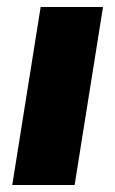

<svg xmlns="http://www.w3.org/2000/svg" viewBox="-20 -528 328 548"><path d="M15 0 96 -508H274L193 0Z"/></svg>

Font: Mulish ExtraLight Black
Style: Italic
Weight: 900
Italic angle: -9°
Version: Version 3.603